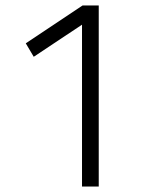

<svg xmlns="http://www.w3.org/2000/svg" viewBox="-20 -680 570 700"><path d="M74 -522 281 -660H340V0H279V-590L103 -473Z"/></svg>

Font: TitilliumText22L Lt
Style: Thin
Weight: 300
Designer: Campivisivi
Foundry: Campivisivi
Version: 1.000